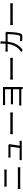

<svg xmlns="http://www.w3.org/2000/svg" viewBox="3073 -3900 854 7040"><g transform="rotate(-90 3500.0 -380.0)"><path d="M91.8 -59.6V-156.2Q148.4 -151.4 197.3 -151.4H795.9Q849.6 -151.4 886.7 -156.2V-59.6Q826.2 -65.4 795.9 -65.4H197.3Q194.3 -65.4 91.8 -59.6ZM177.7 -560.5V-651.4Q231.4 -646.5 276.4 -646.5H705.1Q756.8 -646.5 803.7 -651.4V-560.5Q747.1 -564.5 705.1 -564.5H277.3Q240.2 -564.5 177.7 -560.5Z M1678.7 -86.9H1777.3Q1824.2 -86.9 1856.4 -89.8V-8.8Q1821.3 -10.7 1780.3 -10.7H1232.4Q1193.4 -10.7 1149.4 -7.8V-90.8Q1198.2 -86.9 1232.4 -86.9H1593.8Q1635.7 -327.1 1640.6 -422.9H1323.2Q1319.3 -422.9 1243.2 -419.9V-503.9Q1292 -498 1322.3 -498H1626Q1660.2 -498 1675.8 -504.9L1737.3 -475.6Q1732.4 -458 1730.5 -445.3Q1725.6 -398.4 1678.7 -86.9Z M2101.6 -335V-432.6Q2177.7 -427.7 2241.2 -427.7H2789.1Q2841.8 -427.7 2897.5 -432.6V-335Q2799.8 -339.8 2790 -339.8H2241.2Q2153.3 -339.8 2101.6 -335Z M3831.1 25.4H3746.1Q3746.1 20.5 3746.6 2.4Q3747.1 -15.6 3747.1 -26.4H3253.9Q3192.4 -26.4 3153.3 -22.5V-107.4Q3202.1 -102.5 3252.9 -102.5H3747.1V-331.1H3305.7Q3282.2 -331.1 3244.1 -330.6Q3206.1 -330.1 3196.3 -330.1V-412.1Q3238.3 -407.2 3303.7 -407.2H3747.1V-621.1H3293Q3235.4 -621.1 3168 -618.2V-702.1Q3207 -697.3 3293 -697.3H3759.8Q3798.8 -697.3 3830.1 -699.2Q3829.1 -685.5 3829.1 -638.7V-35.2Q3829.1 -7.8 3831.1 25.4Z M4101.6 -335V-432.6Q4177.7 -427.7 4241.2 -427.7H4789.1Q4841.8 -427.7 4897.5 -432.6V-335Q4799.8 -339.8 4790 -339.8H4241.2Q4153.3 -339.8 4101.6 -335Z M5798.8 -607.4 5855.5 -579.1Q5849.6 -545.9 5849.6 -530.3Q5834 -142.6 5789.1 -46.9Q5761.7 12.7 5681.6 12.7Q5625 12.7 5521.5 6.8L5510.7 -76.2Q5594.7 -65.4 5660.2 -65.4Q5704.1 -65.4 5717.8 -97.7Q5743.2 -148.4 5755.9 -283.7Q5768.6 -418.9 5768.6 -527.3H5489.3Q5462.9 -320.3 5388.2 -191.9Q5313.5 -63.5 5181.6 27.3L5110.4 -32.2Q5165 -61.5 5211.9 -106.4Q5374 -253.9 5410.2 -527.3H5242.2Q5162.1 -527.3 5127 -523.4V-608.4Q5188.5 -601.6 5241.2 -601.6H5417Q5420.9 -666 5420.9 -704.1Q5420.9 -744.1 5414.1 -787.1H5507.8Q5504.9 -760.7 5502.9 -729.5Q5501 -698.2 5499.5 -659.7Q5498 -621.1 5497.1 -601.6H5735.4Q5765.6 -601.6 5798.8 -607.4Z M6101.6 -335V-432.6Q6177.7 -427.7 6241.2 -427.7H6789.1Q6841.8 -427.7 6897.5 -432.6V-335Q6799.8 -339.8 6790 -339.8H6241.2Q6153.3 -339.8 6101.6 -335Z"/></g></svg>

Font: GenYoGothic TW TTF Regular
Style: Regular
Weight: 400
Version: Version 1.300